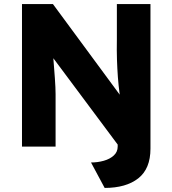

<svg xmlns="http://www.w3.org/2000/svg" viewBox="-20 -720 847 943"><path d="M494 203 427 78Q460 78 490 69.5Q520 61 539 43.5Q558 26 558 0V-10L242 -434Q246 -385 249.5 -336Q253 -287 253 -258V0H88V-700H240L568 -255Q562 -300 559 -341Q556 -382 554.5 -426.5Q553 -471 554 -527V-700H719V10Q719 109 659 156Q599 203 494 203Z"/></svg>

Font: Lexend
Style: Bold
Weight: 700
Designer: Bonnie Shaver-Troup, Thomas Jockin
Foundry: Lexend
Version: Version 1.007; ttfautohint (v1.8.3)